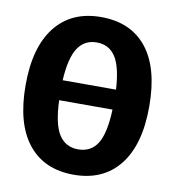

<svg xmlns="http://www.w3.org/2000/svg" viewBox="-82 -782 793 872"><g transform="rotate(10 315.0 -346.5)"><path d="M600 -347Q600 -171 525.5 -77Q451 17 315 17Q179 17 104.5 -76Q30 -169 30 -347Q30 -522 104.5 -616Q179 -710 315 -710Q452 -710 526 -617.5Q600 -525 600 -347ZM192 -397H438Q432 -501 402 -547Q372 -593 315 -593Q259 -593 228.5 -547Q198 -501 192 -397ZM438 -305H192Q196 -195 226.5 -147.5Q257 -100 315 -100Q374 -100 404 -147.5Q434 -195 438 -305Z"/></g></svg>

Font: Fira Sans Condensed
Style: Bold
Weight: 700
Width: 3
Designer: bBox Type GmbH & Carrois Corporate GbR & Edenspiekermann AG
Foundry: bBox Type GmbH & Carrois Corporate GbR & Edenspiekermann AG
Version: Version 4.301